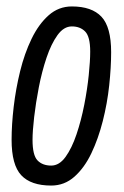

<svg xmlns="http://www.w3.org/2000/svg" viewBox="-20 -566 384 596"><path d="M139 10Q76 10 46 -22Q16 -54 16 -132Q16 -179 22.5 -234.5Q29 -290 42.5 -345Q56 -400 78 -445.5Q100 -491 131 -518.5Q162 -546 203 -546Q265 -546 295 -514Q325 -482 325 -404Q325 -357 319 -301Q313 -245 299 -190Q285 -135 263.5 -90Q242 -45 211 -17.5Q180 10 139 10ZM139 -52Q164 -52 183.5 -79Q203 -106 217.5 -149Q232 -192 241.5 -240.5Q251 -289 255.5 -333Q260 -377 260 -406Q260 -452 244.5 -468Q229 -484 203 -484Q178 -484 158.5 -457Q139 -430 124.5 -387Q110 -344 100.5 -295Q91 -246 86 -202.5Q81 -159 81 -132Q81 -84 96.5 -68Q112 -52 139 -52Z"/></svg>

Font: Georama Condensed
Style: Italic
Weight: 400
Width: 3
Italic angle: -9°
Designer: Jean-Baptiste Levee
Foundry: Production Type
Version: Version 1.000